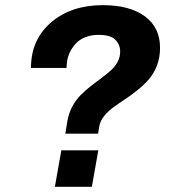

<svg xmlns="http://www.w3.org/2000/svg" viewBox="-20 -718 653 738"><path d="M231 -204.1 238.8 -251Q243.7 -281.7 257.6 -307.9Q271.5 -334 289.8 -352.3Q308.1 -370.6 328.9 -387Q349.6 -403.3 369.4 -417.7Q389.2 -432.1 405.5 -446.8Q421.9 -461.4 431.9 -480Q441.9 -498.5 441.9 -520Q441.9 -546.4 423.3 -565.2Q404.8 -584 358.9 -584Q330.6 -584 307.9 -575Q285.2 -565.9 271.2 -550.5Q257.3 -535.2 249 -518.1Q240.7 -501 237.8 -481.9Q235.8 -464.4 235.8 -457H99.1Q99.1 -565.4 176.3 -631.8Q253.4 -698.2 375 -698.2Q478.5 -698.2 536.9 -655.3Q595.2 -612.3 595.2 -534.2Q595.2 -497.6 583.3 -466.3Q571.3 -435.1 551.8 -412.8Q532.2 -390.6 508.5 -371.6Q484.9 -352.5 460.4 -336.4Q436 -320.3 415.3 -305.2Q394.5 -290 379.9 -271.5Q365.2 -252.9 361.8 -232.9L356.9 -204.1ZM190.9 0 215.8 -140.1H357.9L333 0Z"/></svg>

Font: Archivo
Style: Bold Italic
Weight: 700
Italic angle: -10°
Designer: Hector Gatti
Foundry: Omnibus-Type
Version: Version 2.001